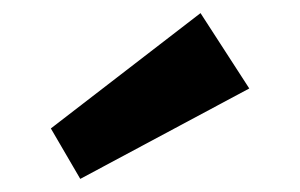

<svg xmlns="http://www.w3.org/2000/svg" viewBox="-20 -860 458 293"><path d="M57.6 -664 102.5 -587 360.4 -725 286 -840Z"/></svg>

Font: Hussar Paneuropjskich
Style: UpCsObl
Weight: 400
Designer: Mew Too, Robert Jablonski
Foundry: Cannot Into Space Fonts
Version: Version 1